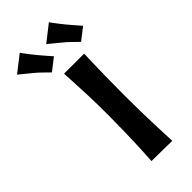

<svg xmlns="http://www.w3.org/2000/svg" viewBox="-313 -755 798 798"><g transform="rotate(-45 86.0 -355.5)"><path d="M178.8 0 58 -1.6Q59.2 -19.6 60.7 -46.1Q62.2 -72.6 63.4 -106.4Q64.6 -140.2 65.5 -180.4Q66.4 -220.6 66.4 -266Q66.4 -331.2 64.5 -382Q62.6 -432.8 60.6 -466.9Q58.6 -501 58 -515.4L176 -515.2Q175.4 -503.2 174.4 -468.4Q173.4 -433.6 172.5 -381.7Q171.6 -329.8 171.6 -265Q171.6 -222.4 172.5 -183.4Q173.4 -144.4 174.3 -110.3Q175.2 -76.2 176.7 -48.3Q178.2 -20.4 178.8 0ZM201.4 -558.6Q202.6 -558 193.3 -566.8Q184 -575.6 171.4 -588.1Q158.8 -600.6 147.6 -609.4Q136.4 -618.8 123.4 -629.4Q110.4 -640 101.3 -647.5Q92.2 -655 92.2 -654.4L164.8 -711.2Q164.2 -711.8 170.7 -702.6Q177.2 -693.4 187.5 -680.3Q197.8 -667.2 207.2 -655.4Q218.8 -641.8 230 -628.6Q241.2 -615.4 248.5 -607.4Q255.8 -599.4 254.6 -600ZM26 -554.6Q27.2 -554 17.9 -562.8Q8.6 -571.6 -4 -584.1Q-16.6 -596.6 -27.8 -605.4Q-39 -614.8 -52 -625.4Q-65 -636 -74.1 -643.5Q-83.2 -651 -83.2 -650.4L-10.6 -707.2Q-11.2 -707.8 -4.7 -698.6Q1.8 -689.4 12.1 -676.3Q22.4 -663.2 31.8 -651.4Q43.4 -637.8 54.6 -624.6Q65.8 -611.4 73.1 -603.4Q80.4 -595.4 79.2 -596Z"/></g></svg>

Font: Truculenta
Style: Regular
Weight: 400
Designer: Ivan Castro, Eva Sanz & Omnibus-Type Team
Foundry: Omnibus-Type
Version: Version 1.002